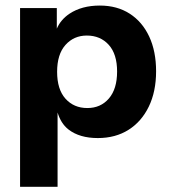

<svg xmlns="http://www.w3.org/2000/svg" viewBox="-20 -504 631 708"><path d="M530.2 -369.2C513.2 -405.5 489.4 -433.6 458.2 -453.6C427.3 -473.5 390.5 -483.5 348.1 -483.5C303.8 -483.5 266.6 -473.5 236.5 -453.6C214.6 -439 199 -420.5 189.5 -398.3V-474.3H54V184.8H192.3V-89.1C200 -64.2 212.2 -42.3 232.8 -26.3C259.9 -5.4 295.8 5.1 340.7 5.1C384.3 5.1 422.1 -5.1 454.1 -25.4C486.1 -45.6 510.9 -74.2 528.8 -111.1C546.6 -148 555.6 -191.3 555.6 -241.1C555.6 -290.2 547.1 -333 530.2 -369.2ZM381.3 -140.6C361.1 -117.2 334.7 -105.6 302.1 -105.6C268.9 -105.6 242.1 -117.1 221.4 -140.1C200.8 -163.2 190.6 -196.2 190.6 -239.2C190.6 -282.3 200.9 -315.3 221.4 -338.3C242.1 -361.4 268.3 -372.9 300.2 -372.9C333.4 -372.9 360.3 -361.5 380.9 -338.8C401.5 -316.1 411.8 -283.2 411.8 -240.2C411.8 -197.1 401.6 -164 381.3 -140.6Z"/></svg>

Font: Diatome Awesome Bold
Style: Regular
Weight: 400
Designer: 15.100.17
Foundry: 15.100.17
Version: Version 1.010;Fontself Maker 3.5.8